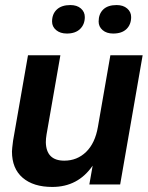

<svg xmlns="http://www.w3.org/2000/svg" viewBox="-20 -737 592 767"><path d="M189 9.8Q113.3 9.8 70.6 -26.9Q27.8 -63.5 27.8 -131.8Q27.8 -140.6 32.2 -174.8L91.8 -516.1H221.2L166 -200.2Q163.1 -183.1 163.1 -168.9Q164.6 -95.2 236.8 -95.2Q288.1 -95.2 324 -130.1Q359.9 -165 371.1 -230L420.9 -516.1H549.8L460 0H336.9L350.1 -75.2Q291.5 9.8 189 9.8ZM247.1 -603Q220.7 -603 204.3 -616.7Q188 -630.4 188 -650.9Q188 -681.2 207 -699Q226.1 -716.8 261.2 -716.8Q287.6 -716.8 303.2 -703.1Q318.8 -689.5 318.8 -668.9Q318.8 -639.6 300 -621.3Q281.2 -603 247.1 -603ZM432.1 -603Q405.8 -603 389.9 -616.7Q374 -630.4 374 -650.9Q374 -681.2 392.3 -699Q410.6 -716.8 445.8 -716.8Q472.2 -716.8 488 -703.1Q503.9 -689.5 503.9 -668.9Q503.9 -639.2 485.4 -621.1Q466.8 -603 432.1 -603Z"/></svg>

Font: Creato Display
Style: Bold Italic
Weight: 700
Italic angle: -10°
Version: Version 1.000